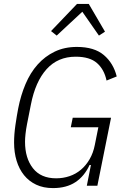

<svg xmlns="http://www.w3.org/2000/svg" viewBox="-20 -950 642 982"><path d="M445 -106H438Q412 -49 366 -18.5Q320 12 251 12Q202 12 165 -5.5Q128 -23 103 -54Q78 -85 65 -127.5Q52 -170 52 -221Q52 -263 59 -311Q66 -359 73 -395Q86 -462 110.5 -520Q135 -578 172.5 -620Q210 -662 260 -686Q310 -710 373 -710Q462 -710 511 -668.5Q560 -627 577 -559L525 -538Q513 -595 476 -627.5Q439 -660 367 -660Q276 -660 218.5 -596.5Q161 -533 138 -415L118 -314Q113 -288 110.5 -265Q108 -242 108 -225Q108 -141 148.5 -89.5Q189 -38 267 -38Q303 -38 335.5 -49Q368 -60 394 -82Q420 -104 438.5 -136Q457 -168 465 -209L483 -299H342L352 -348H548L478 0H424ZM434 -930 517 -788 486 -768 401 -890 270 -768 241 -791 374 -930Z"/></svg>

Font: IBM Plex Sans Cond Light
Style: Italic
Weight: 300
Width: 3
Italic angle: -11°
Designer: Mike Abbink, Paul van der Laan, Pieter van Rosmalen
Foundry: Bold Monday
Version: Version 1.3